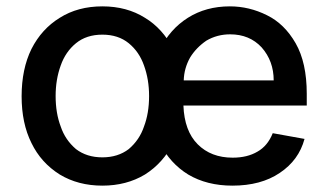

<svg xmlns="http://www.w3.org/2000/svg" viewBox="-20 -573 1025 604"><path d="M168 -24Q109 -61 79 -123Q48 -185 48 -270Q48 -356 79 -419Q111 -482 168 -517Q225 -553 302 -553Q379 -553 436 -517Q491 -484 525 -419Q556 -356 556 -270Q556 -185 525 -123Q493 -60 436 -24Q378 11 302 11Q226 11 168 -24ZM385 -104Q419 -133 433 -175Q449 -217 449 -271Q449 -323 433 -367Q418 -410 385 -437Q352 -464 302 -464Q252 -464 219 -437Q186 -410 171 -367Q155 -323 155 -271Q155 -217 171 -175Q185 -133 219 -104Q253 -78 302 -78Q351 -78 385 -104ZM572 -24Q515 -59 483 -122Q451 -186 451 -269Q451 -351 483 -417Q514 -481 571 -517Q628 -553 703 -553Q764 -553 820 -525Q875 -498 910 -437Q945 -376 945 -278V-241H557Q560 -161 602 -119Q644 -77 712 -77Q758 -77 790 -96Q822 -114 838 -154L938 -136Q920 -69 860 -29Q801 11 711 11Q631 11 572 -24ZM803 -424Q765 -465 704 -465Q663 -465 629 -445Q597 -423 578 -392Q559 -358 558 -320H841Q841 -381 803 -424Z"/></svg>

Font: Sinter Medium
Style: Regular
Weight: 500
Foundry: Adobe & rsms
Version: Version 1.000